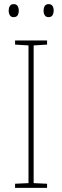

<svg xmlns="http://www.w3.org/2000/svg" viewBox="-20 -910 300 930"><path d="M208 0H53V-20L118 -23V-690L53 -694V-714H208V-694L143 -690V-23L208 -20ZM22 -859Q22 -871 27.5 -880.5Q33 -890 46 -890Q60 -890 65.5 -880.5Q71 -871 71 -859Q71 -845 65.5 -836Q60 -827 46 -827Q33 -827 27.5 -836.5Q22 -846 22 -859ZM191 -859Q191 -871 196.5 -880.5Q202 -890 215 -890Q229 -890 234.5 -881Q240 -872 240 -859Q240 -846 234.5 -836.5Q229 -827 215 -827Q202 -827 196.5 -836.5Q191 -846 191 -859Z"/></svg>

Font: Noto Sans Gurmukhi UI SemiCondensed Thin
Style: Regular
Weight: 100
Width: 4
Designer: Jelle Bosma - Monotype Design Team
Foundry: Monotype Imaging Inc.
Version: Version 2.004; ttfautohint (v1.8.4.7-5d5b)